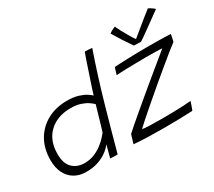

<svg xmlns="http://www.w3.org/2000/svg" viewBox="-138 -1013 1426 1280"><g transform="rotate(-30 575.5 -373.0)"><path d="M385.5 -1.5Q388 -11.5 393.2 -31.2Q398.5 -51 403.5 -70Q408.5 -89 410.5 -96.5Q408 -92 394.2 -77.2Q380.5 -62.5 355.5 -45.5Q330.5 -28.5 292.8 -16Q255 -3.5 204 -3.5Q153 -3.5 115 -25.8Q77 -48 56 -89.8Q35 -131.5 35 -190.5Q35 -278 72.2 -342.8Q109.5 -407.5 175.5 -443.5Q241.5 -479.5 327 -479.5Q377.5 -479.5 413 -468.5Q448.5 -457.5 470 -443.2Q491.5 -429 500 -420Q505 -438 514.8 -467.8Q524.5 -497.5 536.5 -532.8Q548.5 -568 559.8 -602.2Q571 -636.5 580.5 -663.5Q590 -690.5 595 -703.5Q609 -703.5 625 -702.5Q641 -701.5 650.5 -700Q589 -523 539 -348.2Q489 -173.5 442 0Q435 0 423 -0.2Q411 -0.5 400.2 -1Q389.5 -1.5 385.5 -1.5ZM224 -60Q266.5 -60 301.2 -74.8Q336 -89.5 362.5 -110.5Q389 -131.5 405.5 -150.2Q422 -169 428 -176.5Q432 -189.5 439.8 -215.5Q447.5 -241.5 456 -271Q464.5 -300.5 472 -326Q479.5 -351.5 483 -363.5Q473.5 -374 452.5 -388.5Q431.5 -403 399.5 -413.8Q367.5 -424.5 325 -424.5Q220.5 -424.5 158.2 -365.2Q96 -306 96 -201.5Q96 -129.5 131.5 -94.8Q167 -60 224 -60ZM1018.5 -3Q975 -1 919.2 0.5Q863.5 2 806.5 2Q740.5 2 677.8 0.2Q615 -1.5 567.5 -6L588 -73.5Q603.5 -88 634 -114.5Q664.5 -141 704.8 -174.8Q745 -208.5 789.2 -245.8Q833.5 -283 877 -319Q920.5 -355 957.8 -385.5Q995 -416 1020.5 -436.8Q1046 -457.5 1053.5 -464Q1048.5 -464.5 1036.2 -465.2Q1024 -466 1006.5 -466.2Q989 -466.5 968.2 -466.8Q947.5 -467 925.5 -467Q889.5 -467 851.5 -466.2Q813.5 -465.5 781 -464.8Q748.5 -464 726.5 -462.8Q704.5 -461.5 700.5 -461L717 -514.5Q726.5 -515 748.8 -516.2Q771 -517.5 803.8 -518.8Q836.5 -520 878 -521Q919.5 -522 967.5 -522Q1010 -522 1056.8 -521.5Q1103.5 -521 1151 -518.5Q1151 -517 1149.2 -509.5Q1147.5 -502 1145.8 -492.5Q1144 -483 1142 -474.8Q1140 -466.5 1139 -463.5Q1119.5 -449.5 1081.8 -419Q1044 -388.5 995.8 -348.5Q947.5 -308.5 896.5 -265.5Q845.5 -222.5 799 -182.2Q752.5 -142 717.2 -111Q682 -80 667 -65Q681 -61.5 724.5 -60Q768 -58.5 824 -58.5Q866 -58.5 908.2 -59.5Q950.5 -60.5 985.2 -62.2Q1020 -64 1040.5 -66.5Q1039.5 -62 1036.8 -53Q1034 -44 1030.5 -34Q1027 -24 1023.8 -15.5Q1020.5 -7 1018.5 -3ZM1103 -743Q1110 -740 1116.8 -735.8Q1123.5 -731.5 1130 -727.2Q1136.5 -723 1141.2 -719Q1146 -715 1148.5 -712.5Q1108 -683 1075.5 -659.5Q1043 -636 1018.8 -618.5Q994.5 -601 978 -589.8Q961.5 -578.5 953 -573Q944.5 -573 934.5 -573.2Q924.5 -573.5 915.2 -574Q906 -574.5 899 -574.5Q875.5 -608 852 -644Q828.5 -680 804 -722Q809.5 -726.5 817.2 -731Q825 -735.5 834 -740Q843 -744.5 851.5 -747.5Q860.5 -727.5 873.2 -704Q886 -680.5 898.8 -658.5Q911.5 -636.5 921.2 -621Q931 -605.5 935 -601.5H928.5Q945.5 -615.5 976.8 -641.2Q1008 -667 1042.5 -694.8Q1077 -722.5 1103 -743Z"/></g></svg>

Font: Grandstander Thin ExtraLight
Style: Italic
Weight: 250
Italic angle: -15°
Version: Version 1.200